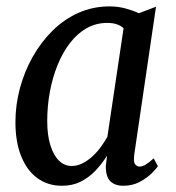

<svg xmlns="http://www.w3.org/2000/svg" viewBox="-20 -586 566 616"><path d="M411 -92Q407.5 -66.5 413.5 -59Q419.5 -51.5 428.5 -51.5Q436.5 -51.5 447.5 -58Q458.5 -64.5 473 -78L486.5 -53Q482.5 -46 467.5 -30.8Q452.5 -15.5 429 -2.8Q405.5 10 375 10Q349 10 334 -4.5Q319 -19 319.5 -54.5L323.5 -86.5Q306 -59 285 -37.2Q264 -15.5 238 -2.8Q212 10 179 10Q133 10 99.5 -14.8Q66 -39.5 47.8 -85.2Q29.5 -131 29.5 -194.5Q29.5 -249.5 44 -303.2Q58.5 -357 85.2 -404.2Q112 -451.5 149 -488Q186 -524.5 232.2 -545Q278.5 -565.5 331.5 -565.5Q358.5 -565.5 383 -558.8Q407.5 -552 425.5 -543.5L480.5 -564.5ZM376.5 -495.5Q366.5 -504.5 353.5 -508.5Q340.5 -512.5 324 -512.5Q288 -512.5 258 -495.5Q228 -478.5 204.5 -448Q181 -417.5 164.8 -377.5Q148.5 -337.5 140 -291.5Q131.5 -245.5 131.5 -197.5Q131.5 -153 141.5 -120.5Q151.5 -88 169 -70.8Q186.5 -53.5 210 -53.5Q228 -53.5 244.8 -62Q261.5 -70.5 276.5 -84.2Q291.5 -98 303.5 -114.5Q315.5 -131 324.5 -147Z"/></svg>

Font: Merriweather 24pt SemiCondensed
Style: Italic
Weight: 400
Width: 4
Italic angle: -7.8°
Designer: Eben Sorkin
Foundry: Eben Sorkin
Version: Version 2.101